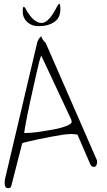

<svg xmlns="http://www.w3.org/2000/svg" viewBox="-20 -951 566 1017"><path d="M23.4 45.9Q14.6 45.9 10.7 41Q6.8 36.1 5.4 28.8Q3.9 21.5 4.9 13.2Q5.9 4.9 5.9 0L176.8 -724.6Q178.7 -733.4 185.1 -743.7Q191.4 -753.9 198.2 -758.8Q201.2 -750 207 -740.7Q212.9 -731.4 221.7 -724.6L493.2 -102.5Q494.1 -101.6 494.1 -97.7V-91.8Q494.1 -82 490.2 -74.7Q486.3 -67.4 476.6 -67.4Q463.9 -67.4 459 -79.1L390.6 -237.3Q390.6 -238.3 378.4 -239.7Q366.2 -241.2 359.4 -241.2Q355.5 -241.2 348.1 -240.7Q340.8 -240.2 333 -239.7Q325.2 -239.3 318.8 -238.3Q312.5 -237.3 311.5 -237.3Q289.1 -233.4 253.4 -227.1Q217.8 -220.7 183.6 -213.4Q149.4 -206.1 124.5 -200.2Q99.6 -194.3 97.7 -192.4L40 33.2Q39.1 40 34.2 43Q29.3 45.9 23.4 45.9ZM198.2 -657.2Q197.3 -654.3 195.8 -649.9Q194.3 -645.5 192.4 -640.1Q190.4 -634.8 189.5 -629.9Q188.5 -625 187.5 -623Q180.7 -597.7 172.9 -561.5L138.7 -408.2Q129.9 -368.2 123.5 -335Q117.2 -301.8 112.8 -277.3Q108.4 -252.9 108.4 -246.1Q122.1 -246.1 146.5 -248Q170.9 -250 198.7 -254.4Q226.6 -258.8 255.4 -263.7Q284.2 -268.6 307.1 -275.4Q330.1 -282.2 344.7 -289.6Q359.4 -296.9 359.4 -304.7Q359.4 -306.6 358.9 -311Q358.4 -315.4 357.4 -317.4ZM124 -889.6Q146.5 -854.5 166 -841.3Q185.5 -828.1 202.1 -829.6Q218.8 -831.1 232.4 -843.8Q246.1 -856.4 256.8 -872.6Q267.6 -888.7 275.4 -903.8Q283.2 -918.9 288.6 -926.3Q293.9 -933.6 296.9 -928.7Q299.8 -923.8 299.8 -899.4Q299.8 -882.8 293.9 -867.2Q288.1 -851.6 274.4 -839.8Q260.7 -828.1 238.3 -820.3Q215.8 -812.5 183.6 -812.5Q162.1 -812.5 146.5 -819.8Q130.9 -827.1 120.6 -837.9Q110.4 -848.6 105.5 -861.3Q100.6 -874 100.6 -883.8V-899.4Q100.6 -909.2 103 -913.1Q105.5 -917 109.9 -913.1Q114.3 -909.2 124 -889.6Z"/></svg>

Font: Waiting for the Sunrise
Style: Regular
Weight: 300
Version: Version 1.001 2001